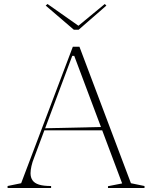

<svg xmlns="http://www.w3.org/2000/svg" viewBox="-20 -942 762 962"><path d="M18 0V-10L86 -24L345 -708H378L636 -24L704 -10V0H521V-9L592 -23L352 -662H342L151 -152Q142 -130 137.5 -109.5Q133 -89 133 -74Q133 -53 143 -38.5Q153 -24 175.5 -17Q198 -10 236 -10V0ZM192 -289V-299L498 -306V-289ZM505 -922 513 -914 374 -793H350L209 -914L218 -922L373 -813Z"/></svg>

Font: Kalnia ExtraLight
Style: Regular
Weight: 250
Designer: Frida Medrano
Foundry: Frida Medrano
Version: Version 1.105